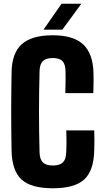

<svg xmlns="http://www.w3.org/2000/svg" viewBox="-20 -999 556 1029"><path d="M263 10Q147 10 95.8 -36.5Q44.5 -83 42 -191Q41 -247 40.5 -298.5Q40 -350 40 -400.2Q40 -450.5 40.5 -502.5Q41 -554.5 42 -611Q43.5 -714.5 96.8 -762.2Q150 -810 263 -810Q373.5 -810 425.8 -761Q478 -712 481 -610Q481.5 -593.5 481.5 -574.2Q481.5 -555 481 -535.8Q480.5 -516.5 480 -500H330Q330.5 -518.5 331 -538.8Q331.5 -559 331.5 -579.2Q331.5 -599.5 331 -618Q330.5 -655.5 314.5 -671.8Q298.5 -688 263 -688Q226.5 -688 209.8 -671.8Q193 -655.5 192 -618Q190.5 -563 189.8 -508.5Q189 -454 189 -400Q189 -346 189.8 -292Q190.5 -238 192 -183Q193 -145 209.8 -128.5Q226.5 -112 263 -112Q300.5 -112 317 -128.5Q333.5 -145 335 -183Q336 -204.5 336.2 -222.5Q336.5 -240.5 336.2 -259Q336 -277.5 335 -300H485Q486 -276 486 -245.5Q486 -215 485 -191Q482 -83 430.8 -36.5Q379.5 10 263 10ZM213 -840 310 -979H416L314 -840Z"/></svg>

Font: Big Shoulders Text Thin Black
Style: Regular
Weight: 900
Version: Version 2.002